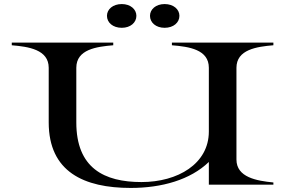

<svg xmlns="http://www.w3.org/2000/svg" viewBox="-20 -910 1412 946"><path d="M1327 -687V-700H827V-687C912 -680 1009 -666 1009 -576V-262C1009 -103 856 -13 677 -13C493 -13 356 -82 356 -307V-576C356 -667 456 -680 538 -687V-700H38V-687C120 -680 220 -666 220 -576V-307C220 -63 394 16 624 16C777 16 918 -24 1009 -112V0H1327V-11C1245 -19 1145 -36 1145 -124V-576C1145 -666 1245 -680 1327 -687ZM580 -773C623 -773 652 -799 652 -832C652 -864 623 -890 580 -890C536 -890 507 -864 507 -832C507 -799 536 -773 580 -773ZM791 -773C835 -773 864 -799 864 -832C864 -864 835 -890 791 -890C748 -890 719 -864 719 -832C719 -799 748 -773 791 -773Z"/></svg>

Font: Sprat Extended Medium
Style: Regular
Weight: 500
Width: 9
Designer: Ethan Nakache
Foundry: Collletttivo
Version: Version 2.000;Glyphs 3.2 (3217)